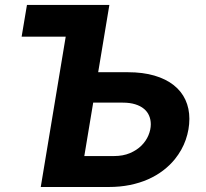

<svg xmlns="http://www.w3.org/2000/svg" viewBox="-20 -747 824 767"><path d="M414.4 0H142.8L242.5 -600.5H66.4L87.7 -727.3H416.9L372.2 -458.5H490.8Q550.8 -458.5 596.8 -445Q642.8 -431.5 673.8 -407Q704.9 -382.5 720.7 -348.2Q736.5 -313.9 736.5 -272.4Q736.5 -230.5 722.1 -188.9Q707.7 -147.4 678.6 -111.2Q658.4 -86.3 631.6 -65.9Q604.8 -45.5 571.6 -30.7Q538.4 -16 498.9 -8Q459.5 0 414.4 0ZM435 -123.6Q471.6 -123.6 499.1 -135.3Q526.6 -147 545.1 -165.5Q563.6 -183.9 573 -206.5Q582.4 -229 582.4 -250.7Q582.4 -269.2 575.6 -285Q568.9 -300.8 555 -312.3Q541.2 -323.9 520.1 -330.4Q498.9 -337 470.5 -337H352.3L316.8 -123.6Z"/></svg>

Font: Linik Sans
Style: Bold Italic
Weight: 700
Italic angle: 9°
Designer: Fonts by Rasmus Andersson / Changes by Cristiano Sobral with parts from Marc Monis
Foundry: rsms
Version: Version 3.020; ttfautohint (v1.6)